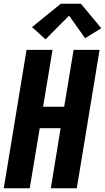

<svg xmlns="http://www.w3.org/2000/svg" viewBox="-20 -1000 558 1020"><path d="M0 0 121 -735H259L209 -433H321L371 -735H509L388 0H250L302 -319H191L138 0ZM222 -791 150 -856 303 -980H410L518 -850L432 -797L347 -917Z"/></svg>

Font: Iosevka SS04 Heavy
Style: Italic
Weight: 900
Italic angle: -9°
Monospace: yes
Designer: Belleve Invis
Foundry: Belleve Invis
Version: Version 19.0.0; ttfautohint (v1.8.4)